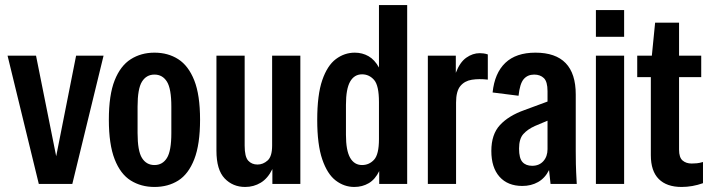

<svg xmlns="http://www.w3.org/2000/svg" viewBox="-20 -730 2823 762"><path d="M134 0 10 -509H123L203 -110L282 -509H391L267 0Z M593 12Q540 12 499 -13.5Q458 -39 435 -98Q412 -157 412 -255Q412 -353 435 -411Q458 -469 499 -495Q540 -521 593 -521Q647 -521 687.5 -495Q728 -469 751 -411Q774 -353 774 -255Q774 -157 751 -98Q728 -39 687.5 -13.5Q647 12 593 12ZM593 -75Q625 -75 642.5 -103Q660 -131 660 -202V-307Q660 -378 642.5 -406Q625 -434 593 -434Q561 -434 543.5 -406Q526 -378 526 -307V-202Q526 -131 543.5 -103Q561 -75 593 -75Z M953 12Q904 12 871.5 -22Q839 -56 839 -132V-509H951V-152Q951 -108 965 -92.5Q979 -77 1002 -77Q1024 -77 1042 -93Q1060 -109 1060 -152V-509H1172V0H1061V-59Q1043 -22 1015 -5Q987 12 953 12Z M1386 12Q1346 12 1312.5 -13.5Q1279 -39 1259 -97.5Q1239 -156 1239 -254Q1239 -354 1259 -412Q1279 -470 1313 -495.5Q1347 -521 1388 -521Q1418 -521 1442.5 -507Q1467 -493 1484 -462V-710H1596V0H1485V-51Q1469 -18 1443.5 -3Q1418 12 1386 12ZM1353 -195Q1353 -133 1369.5 -104Q1386 -75 1417 -75Q1445 -75 1464.5 -96Q1484 -117 1484 -178V-325Q1484 -391 1464.5 -413Q1445 -435 1417 -435Q1386 -435 1369.5 -406Q1353 -377 1353 -314Z M1678 0V-509H1789V-441Q1805 -483 1830.5 -501Q1856 -519 1884 -519Q1891 -519 1899 -518Q1907 -517 1916 -514V-414Q1881 -418 1852.5 -413.5Q1824 -409 1807 -388.5Q1790 -368 1790 -323V0Z M2053 8Q1995 8 1962.5 -28.5Q1930 -65 1930 -131Q1930 -197 1964.5 -234Q1999 -271 2061 -293L2153 -327V-368Q2153 -406 2138.5 -420Q2124 -434 2100 -434Q2074 -434 2058.5 -416Q2043 -398 2038 -350L1935 -363Q1943 -440 1985.5 -480.5Q2028 -521 2105 -521Q2265 -521 2265 -355V-130Q2265 -105 2265.5 -79Q2266 -53 2269 0H2165L2159 -55Q2143 -23 2115.5 -7.5Q2088 8 2053 8ZM2040 -140Q2040 -102 2053.5 -87Q2067 -72 2092 -72Q2120 -72 2136.5 -90.5Q2153 -109 2153 -138V-251L2103 -230Q2074 -217 2057 -198Q2040 -179 2040 -140Z M2345 -584V-690H2457V-584ZM2345 0V-509H2457V0Z M2685 12Q2626 12 2594.5 -19.5Q2563 -51 2563 -114V-424H2509V-509H2567L2580 -640H2675V-509H2763V-424H2675V-136Q2675 -105 2689 -93Q2703 -81 2725 -81Q2735 -81 2745.5 -82Q2756 -83 2770 -87V-3Q2728 12 2685 12Z"/></svg>

Font: Special Gothic Condensed Medium
Style: Regular
Weight: 500
Width: 3
Designer: Alistair McCready
Foundry: Monolith
Version: Version 1.000; ttfautohint (v1.8.4.7-5d5b)